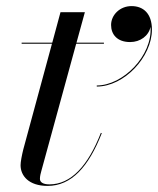

<svg xmlns="http://www.w3.org/2000/svg" viewBox="-20 -600 518 630"><path d="M344.5 -518C344.5 -487.5 364 -462 407 -462C440.5 -462 468 -482.5 474 -512C480.5 -417 383.5 -319.5 297.5 -319.5V-316C387.5 -316 478.5 -413 478.5 -503C478.5 -555.5 450.5 -580 411.5 -580C373.5 -580 344.5 -551 344.5 -518ZM314 -163 311 -164C268.5 -55.5 213 5 142 5C121.5 5 111 -2 111 -13C111 -22 113.5 -31.5 115.5 -38.5L230 -456.5H321V-460H231L258.5 -560H178.5L151.5 -460H51V-456.5H150.5L56.5 -110C51.5 -90 47.5 -68.5 47.5 -58C47.5 -23.5 74 10 136 10C214.5 10 271 -53 314 -163Z"/></svg>

Font: Bodoni* 48pt
Style: Italic
Weight: 400
Italic angle: -13°
Version: Version 2.3